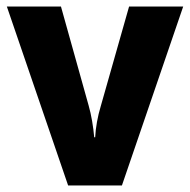

<svg xmlns="http://www.w3.org/2000/svg" viewBox="-20 -569 583 589"><path d="M189 0 1 -549H167L252 -245Q258 -224 262.5 -198Q267 -172 269 -148H272Q273 -170 277.5 -195Q282 -220 289 -243L376 -549H542L354 0Z"/></svg>

Font: Noto Sans Ethiopic SemiCondensed ExtraBold
Style: Regular
Weight: 800
Width: 4
Designer: Monotype Design Team
Foundry: Monotype Imaging Inc.
Version: Version 2.102; ttfautohint (v1.8.4.7-5d5b)